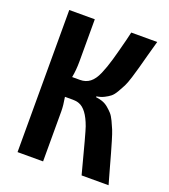

<svg xmlns="http://www.w3.org/2000/svg" viewBox="-128 -783 771 876"><g transform="rotate(20 257.5 -345.0)"><path d="M309 -362V-358Q327 -356 342 -350.5Q357 -345 370 -334Q383 -323 392.5 -312.5Q402 -302 412 -281Q422 -260 428.5 -244Q435 -228 444.5 -196Q454 -164 460.5 -141Q467 -118 479 -74.5Q491 -31 500 0H369Q319 -192 310 -217Q283 -292 244 -306Q231 -311 214 -311H175Q182 -271 182 -243V0H58V-690H182V-486Q182 -443 175 -407H213Q241 -407 261 -422.5Q281 -438 295.5 -471.5Q310 -505 322 -547Q334 -589 350 -652Q356 -677 359 -690H485Q477 -662 465 -618Q453 -574 447.5 -553Q442 -532 432 -500Q422 -468 414.5 -453.5Q407 -439 395.5 -419Q384 -399 372.5 -390Q361 -381 345 -373Q329 -365 309 -362Z"/></g></svg>

Font: Exo 2 Semi Bold Condensed
Style: Regular
Weight: 600
Width: 3
Designer: Natanael Gama
Version: Version 1.001;PS 001.001;hotconv 1.0.70;makeotf.lib2.5.58329